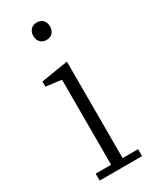

<svg xmlns="http://www.w3.org/2000/svg" viewBox="-192 -788 677 839"><g transform="rotate(-30 147.0 -368.0)"><path d="M153 -648Q133 -648 122 -660.5Q111 -673 111 -690V-694Q111 -711 122 -723.5Q133 -736 153 -736Q173 -736 184 -723.5Q195 -711 195 -694V-690Q195 -673 184 -660.5Q173 -648 153 -648ZM46 -35H124V-464L46 -474V-500L182 -522V-35H260V0H46Z"/></g></svg>

Font: IBM Plex Serif Light
Style: Regular
Weight: 300
Designer: Mike Abbink, Paul van der Laan, Pieter van Rosmalen
Foundry: Bold Monday
Version: Version 3.001